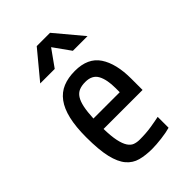

<svg xmlns="http://www.w3.org/2000/svg" viewBox="-215 -803 898 898"><g transform="rotate(-45 234.0 -354.0)"><path d="M150 -220Q151 -171 157.5 -140.5Q164 -110 175 -93Q186 -76 201 -70.5Q216 -65 235 -65Q277 -65 311.5 -70.5Q346 -76 369 -81V-9Q345 -2 308.5 2.5Q272 7 245 7Q202 7 168.5 -2Q135 -11 112 -38Q89 -65 77 -115.5Q65 -166 65 -250Q65 -319 76.5 -368Q88 -417 111 -448Q134 -479 168 -493Q202 -507 247 -507Q333 -507 370.5 -450.5Q408 -394 408 -295V-220ZM245 -436Q221 -436 204 -429Q187 -422 176 -405Q165 -388 159 -359.5Q153 -331 151 -288H325V-315Q325 -372 307.5 -404Q290 -436 245 -436ZM307 -580 247 -664 187 -580H91L203 -715H291L404 -580Z"/></g></svg>

Font: Share
Style: Regular
Weight: 400
Designer: Ralph du Carrois
Version: Version 1.001